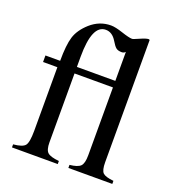

<svg xmlns="http://www.w3.org/2000/svg" viewBox="-126 -783 807 883"><g transform="rotate(20 278.0 -341.5)"><path d="M522 0H307V-15Q346 -19 359.5 -32.5Q373 -46 373 -86V-418H185V-81Q185 -44 199 -31.5Q213 -19 255 -15V0H31V-15Q76 -19 88.5 -34.5Q101 -50 101 -107V-418H31V-450H103Q103 -528 115.5 -568Q128 -608 168 -644Q212 -683 268 -683Q289 -683 326.5 -670.5Q364 -658 379 -658Q384 -658 412 -670.5Q440 -683 452 -683L457 -681V-83Q457 -43 469.5 -31Q482 -19 522 -15ZM373 -450V-592Q366 -584 355 -584Q337 -584 327.5 -591.5Q318 -599 305 -621Q284 -656 252 -656Q185 -656 185 -500V-450Z"/></g></svg>

Font: STIX MathJax Latin
Style: Regular
Weight: 400
Designer: MicroPress Inc., with final additions and corrections provided by Coen Hoffman, Elsevier (retired)
Version: Version 1.1.1